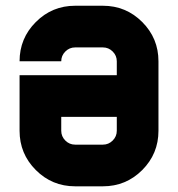

<svg xmlns="http://www.w3.org/2000/svg" viewBox="-20 -655 626 675"><path d="M244.1 -146.5H341.8Q361.8 -146.5 376.2 -160.9Q390.6 -175.3 390.6 -195.3V-244.1H195.3V-195.3Q195.3 -175.3 209.7 -160.9Q224.1 -146.5 244.1 -146.5ZM341.8 0H244.1Q163.1 0 106 -57.1Q48.8 -114.3 48.8 -195.3V-390.6H390.6V-439.5Q390.6 -459.5 376.2 -473.9Q361.8 -488.3 341.8 -488.3H244.1Q224.1 -488.3 209.7 -473.9Q195.3 -459.5 195.3 -439.5H48.8Q48.8 -520.5 106 -577.6Q163.1 -634.8 244.1 -634.8H341.8Q422.9 -634.8 480 -577.6Q537.1 -520.5 537.1 -439.5V-195.3Q537.1 -114.3 480 -57.1Q422.9 0 341.8 0Z"/></svg>

Font: Audex
Style: Regular
Weight: 400
Designer: GGBotNet
Foundry: GGBotNet
Version: 1.00